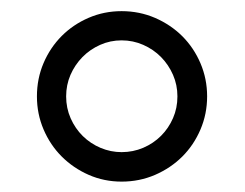

<svg xmlns="http://www.w3.org/2000/svg" viewBox="-20 -727 450 353"><path d="M47.9 -549.8Q47.9 -582.5 60.1 -611.1Q72.3 -639.6 93.5 -660.9Q114.7 -682.1 143.1 -694.3Q171.4 -706.5 203.6 -706.5Q236.3 -706.5 265.1 -694.1Q293.9 -681.6 315.2 -660.4Q336.4 -639.2 348.6 -610.6Q360.8 -582 360.8 -549.8Q360.8 -517.6 348.6 -489Q336.4 -460.4 315.2 -439.2Q293.9 -418 265.1 -405.5Q236.3 -393.1 203.6 -393.1Q171.4 -393.1 143.1 -405.5Q114.7 -418 93.5 -439.2Q72.3 -460.4 60.1 -489Q47.9 -517.6 47.9 -549.8ZM101.6 -549.8Q101.6 -528.3 109.9 -509.5Q118.2 -490.7 132.3 -476.8Q146.5 -462.9 165 -455.1Q183.6 -447.3 203.6 -447.3Q224.6 -447.3 243.4 -455.3Q262.2 -463.4 276.1 -477.3Q290 -491.2 298.1 -509.8Q306.2 -528.3 306.2 -549.8Q306.2 -570.8 298.1 -589.4Q290 -607.9 276.1 -622.1Q262.2 -636.2 243.4 -644.5Q224.6 -652.8 203.6 -652.8Q182.6 -652.8 164.1 -644.5Q145.5 -636.2 131.6 -622.1Q117.7 -607.9 109.6 -589.4Q101.6 -570.8 101.6 -549.8Z"/></svg>

Font: Tienne
Style: Regular
Weight: 400
Designer: vernon adams
Foundry: vernon adams
Version: Version 1.001